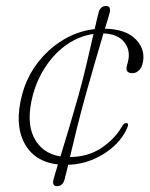

<svg xmlns="http://www.w3.org/2000/svg" viewBox="-20 -560 513 656"><path d="M272.5 -235Q256 -175.5 242.5 -120.8Q229 -66 219 -23.5Q281.5 -24 327.5 -55.2Q373.5 -86.5 397 -128.5Q404 -139.5 410.5 -139.5Q420.5 -139.5 416.5 -128Q403.5 -93.5 373.2 -64.2Q343 -35 301.5 -16.8Q260 1.5 213 3Q209 19 206 32Q203 45 200.5 53.5Q194 76 175.5 76Q156.5 76 163 52Q165.5 43.5 169.2 30.8Q173 18 178 2Q96.5 -7.5 62.8 -72.2Q29 -137 55.5 -236.5Q71 -295.5 107.5 -343.8Q144 -392 194.5 -423Q245 -454 303.5 -460.5Q307.5 -479 311 -493.5Q314.5 -508 317 -517.5Q323 -539.5 342 -539.5Q360.5 -539.5 354.5 -516Q352 -506.5 348 -493Q344 -479.5 338.5 -462Q411.5 -460.5 445.5 -424Q479.5 -387.5 466.5 -340Q463 -327 453.5 -318.5Q444 -310 433 -310Q406.5 -310 413.5 -335L417 -348.5Q427 -387 405.2 -415.2Q383.5 -443.5 333.5 -446Q321 -404 305 -348.8Q289 -293.5 272.5 -235ZM92.5 -236Q68.5 -145 95.8 -90.5Q123 -36 186.5 -25.5Q199.5 -67.5 215.8 -122Q232 -176.5 248.5 -235Q264.5 -293 277.2 -347.5Q290 -402 299.5 -444Q252.5 -437.5 211 -409.5Q169.5 -381.5 138.8 -336.8Q108 -292 92.5 -236Z"/></svg>

Font: Fraunces 9pt S050 Thin
Style: Italic
Weight: 100
Italic angle: -16°
Version: Version 1.000; ttfautohint (v1.8.3)